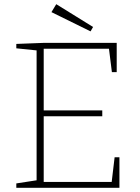

<svg xmlns="http://www.w3.org/2000/svg" viewBox="-20 -898 671 918"><path d="M514 -28 528 -146H551V0H58V-21L155 -36V-657L58 -667V-688L189 -693H538V-553H515L501 -665H189V-370H469V-342H189V-28ZM425 -769 413 -748 226 -840 249 -878Z"/></svg>

Font: Bitter Pro ExtraLight
Style: Regular
Weight: 275
Designer: Sol Matas, and Bitter project Authors
Foundry: Sol Matas
Version: Version 1.010